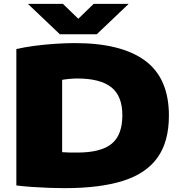

<svg xmlns="http://www.w3.org/2000/svg" viewBox="-20 -971 940 998"><path d="M316 7Q281.5 7 238.2 5.5Q195 4 150 1Q105 -2 65 -7V-716Q105.5 -725.5 157.5 -732.5Q209.5 -739.5 264.8 -743.2Q320 -747 370 -747Q610 -747 734 -655.8Q858 -564.5 858 -370Q858 -234.5 798.5 -151.5Q739 -68.5 618.8 -30.8Q498.5 7 316 7ZM381 -178Q505 -178 560.5 -223.8Q616 -269.5 616 -372Q616 -472 558.5 -517.5Q501 -563 381 -563Q364 -563 341.8 -561Q319.5 -559 303 -556V-180Q321 -178.5 340.2 -178.2Q359.5 -178 381 -178ZM291 -793 125 -951H307L387 -873.5L467 -951H649L483 -793Z"/></svg>

Font: Encode Sans Expanded Expanded Black
Style: Regular
Weight: 900
Width: 7
Designer: Multiple Designers
Foundry: Impallari Type
Version: Version 3.000; ttfautohint (v1.8.3) -l 8 -r 50 -G 200 -x 14 